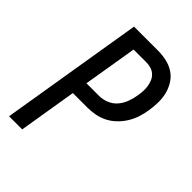

<svg xmlns="http://www.w3.org/2000/svg" viewBox="-215 -832 930 930"><g transform="rotate(45 250.0 -367.5)"><path d="M22 0 143 -735H308Q338 -735 366.5 -728.5Q395 -722 418.5 -706.5Q442 -691 457 -667Q472 -643 479 -615.5Q486 -588 485.5 -558Q485 -528 480 -498Q476 -472 467.5 -446Q459 -420 444.5 -396.5Q430 -373 409.5 -353Q389 -333 364.5 -320.5Q340 -308 313.5 -303Q287 -298 261 -298H161L112 0ZM174 -378H260Q285 -378 310 -388Q335 -398 352 -418Q369 -438 378 -462.5Q387 -487 391 -511Q394 -528 395 -545Q396 -562 393.5 -578Q391 -594 385 -608.5Q379 -623 367.5 -634Q356 -645 340.5 -650Q325 -655 308 -655H220Z"/></g></svg>

Font: Iosevka Curly Medium
Style: Italic
Weight: 500
Italic angle: -9°
Monospace: yes
Designer: Belleve Invis
Foundry: Belleve Invis
Version: Version 22.1.2; ttfautohint (v1.8.4)